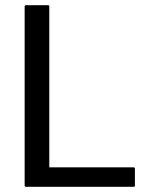

<svg xmlns="http://www.w3.org/2000/svg" viewBox="-20 -720 574 740"><path d="M80 -700H165Q170 -700 170 -695V-75H495Q500 -75 500 -70V-5Q500 0 495 0H80Q75 0 75 -5V-695Q75 -700 80 -700Z"/></svg>

Font: MFEK Sans
Style: Regular
Weight: 400
Designer: Owen Earl
Foundry: indestructible type*
Version: Version 0.001; ttfautohint (v1.8.4.7-5d5b)